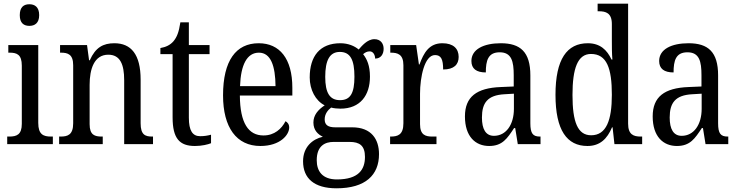

<svg xmlns="http://www.w3.org/2000/svg" viewBox="-20 -780 3997 1039"><path d="M139 -640C168 -640 192 -655 192 -698C192 -742 168 -757 139 -757C109 -757 87 -742 87 -698C87 -655 109 -640 139 -640ZM19 0H266V-41H256C215 -41 187 -52 187 -115V-536H25V-495H33C72 -495 98 -484 98 -425V-110C98 -51 70 -41 30 -41H19Z M300 0H536V-41H531C493 -41 465 -49 465 -108V-321C465 -405 489 -484 566 -484C630 -484 652 -432 652 -346V0H808V-41H804C766 -41 741 -50 741 -113V-349C741 -486 689 -546 599 -546C539 -546 497 -524 466 -454H462L451 -536H305V-495H310C347 -495 376 -486 376 -427V-113C376 -50 346 -41 308 -41H300Z M1035 10C1072 10 1105 2 1122 -5V-51C1103 -46 1086 -43 1063 -43C1022 -43 1002 -73 1002 -143V-487H1114V-536H1002V-659H956C948 -605 937 -579 919 -557C901 -536 877 -525 848 -520V-487H914V-145C914 -30 952 10 1035 10Z M1389 10C1496 10 1545 -50 1545 -90C1545 -108 1535 -119 1525 -124C1504 -83 1465 -47 1406 -47C1324 -47 1279 -114 1278 -263H1562V-305C1562 -463 1493 -546 1380 -546C1257 -546 1187 -452 1187 -264C1187 -90 1260 10 1389 10ZM1471 -314H1279C1283 -430 1317 -495 1381 -495C1446 -495 1470 -422 1471 -314Z M1801 239C1958 239 2031 167 2031 54C2031 -26 1990 -91 1886 -91H1794C1755 -91 1737 -104 1737 -134C1737 -164 1755 -185 1772 -198C1784 -194 1808 -192 1822 -192C1930 -192 1982 -265 1982 -365C1982 -425 1966 -460 1945 -487C1956 -496 1966 -502 1981 -502C1999 -502 2010 -483 2010 -463C2042 -463 2056 -488 2056 -516C2056 -544 2040 -568 2006 -568C1967 -568 1937 -530 1921 -512C1899 -531 1864 -546 1822 -546C1711 -546 1656 -476 1656 -361C1656 -295 1687 -235 1737 -210C1701 -186 1676 -157 1676 -117C1676 -74 1702 -52 1727 -40C1671 -27 1620 15 1620 93C1620 185 1680 239 1801 239ZM1820 -238C1764 -238 1740 -278 1740 -364C1740 -454 1764 -499 1819 -499C1876 -499 1898 -456 1898 -365C1898 -277 1877 -238 1820 -238ZM1803 191C1724 191 1694 146 1694 87C1694 8 1740 -12 1785 -12H1872C1926 -12 1955 8 1955 69C1955 137 1921 191 1803 191Z M2091 0H2342V-41H2320C2283 -41 2253 -49 2253 -108V-273C2253 -362 2277 -482 2334 -482C2367 -482 2378 -459 2378 -404C2437 -404 2462 -431 2462 -472C2462 -517 2433 -546 2374 -546C2302 -546 2273 -494 2250 -431H2247L2232 -536H2092V-495H2095C2132 -495 2163 -486 2163 -427V-113C2163 -50 2132 -41 2094 -41H2091Z M2627 10C2699 10 2725 -31 2762 -87H2768L2782 0H2905V-41H2902C2864 -41 2850 -57 2850 -113V-372C2850 -499 2796 -546 2690 -546C2597 -546 2531 -513 2531 -450C2531 -408 2558 -388 2609 -388C2609 -452 2621 -497 2684 -497C2749 -497 2760 -447 2760 -373V-312L2690 -309C2559 -304 2496 -256 2496 -150C2496 -41 2553 10 2627 10ZM2653 -45C2608 -45 2588 -82 2588 -144C2588 -223 2618 -265 2710 -270L2761 -273V-191C2761 -106 2719 -45 2653 -45Z M3159 10C3227 10 3266 -29 3292 -91H3295L3305 0H3455V-41H3447C3408 -41 3379 -52 3379 -111V-760H3214V-719H3221C3258 -719 3291 -710 3291 -650V-565C3291 -529 3291 -490 3294 -458H3289C3265 -510 3227 -546 3161 -546C3048 -546 2986 -460 2986 -267C2986 -75 3048 10 3159 10ZM3179 -48C3106 -48 3078 -120 3078 -266C3078 -410 3106 -488 3178 -488C3264 -488 3291 -410 3291 -267C3291 -129 3261 -48 3179 -48Z M3643 10C3715 10 3741 -31 3778 -87H3784L3798 0H3921V-41H3918C3880 -41 3866 -57 3866 -113V-372C3866 -499 3812 -546 3706 -546C3613 -546 3547 -513 3547 -450C3547 -408 3574 -388 3625 -388C3625 -452 3637 -497 3700 -497C3765 -497 3776 -447 3776 -373V-312L3706 -309C3575 -304 3512 -256 3512 -150C3512 -41 3569 10 3643 10ZM3669 -45C3624 -45 3604 -82 3604 -144C3604 -223 3634 -265 3726 -270L3777 -273V-191C3777 -106 3735 -45 3669 -45Z"/></svg>

Font: Noto Serif Tamil Condensed
Style: Italic
Weight: 400
Width: 3
Italic angle: -12°
Designer: Indian Type Foundry, Tom Grace, and the Monotype Design Team
Foundry: Monotype Imaging Inc.
Version: Version 2.003